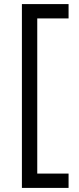

<svg xmlns="http://www.w3.org/2000/svg" viewBox="-20 -750 388 938"><path d="M162 -660V98H315V168H129H87V-730H162H315V-660Z"/></svg>

Font: Work Sans
Style: Regular
Weight: 400
Designer: Wei Huang
Foundry: Wei Huang
Version: Version 1.500; ttfautohint (v1.6)